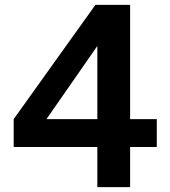

<svg xmlns="http://www.w3.org/2000/svg" viewBox="-20 -765 694 785"><path d="M378 -164H36V-278L370 -745H512V-278H621V-164H512V0H378ZM378 -278V-577L170 -278Z"/></svg>

Font: Eudoxus Sans
Style: Bold
Weight: 700
Designer: Stijn de Vries
Foundry: tokotype
Version: Version 2.005